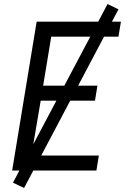

<svg xmlns="http://www.w3.org/2000/svg" viewBox="-20 -842 640 948"><path d="M40 0 161 -735H577L565 -661H233L193 -419H461L449 -345H181L135 -74H468L456 0ZM99 86 44 60 511 -822 565 -796Z"/></svg>

Font: Iosevka Curly Extended Oblique
Style: Regular
Weight: 400
Width: 7
Italic angle: -9°
Monospace: yes
Designer: Belleve Invis
Foundry: Belleve Invis
Version: Version 11.1.0; ttfautohint (v1.8.3)